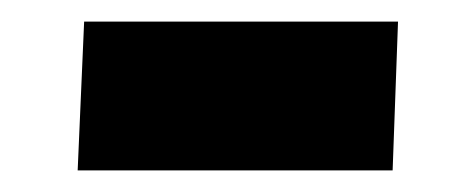

<svg xmlns="http://www.w3.org/2000/svg" viewBox="-20 -363 421 178"><path d="M58 -343H349L344 -205H52Z"/></svg>

Font: Literata 18pt Black
Style: Italic
Weight: 900
Italic angle: -2°
Designer: Latin by Veronika Burian and Jose Scaglione. Greek by Irene Vlachou. Cyrillic by Vera Evstafieva
Foundry: TypeTogether
Version: Version 3.103;gftools[0.9.29]